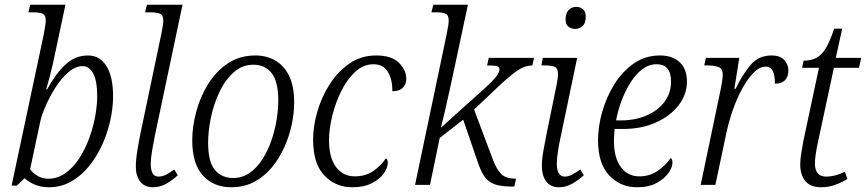

<svg xmlns="http://www.w3.org/2000/svg" viewBox="-20 -780 3653 810"><path d="M186 10Q153 10 126 -1.5Q99 -13 84 -28L51 3H29L164 -632Q173 -678 173 -694Q173 -716 160 -722Q147 -728 121 -728H100L107 -760H256L204 -515Q198 -488 189.5 -455.5Q181 -423 175 -403H179Q214 -468 255.5 -507Q297 -546 351 -546Q401 -546 429 -501.5Q457 -457 457 -374Q457 -324 445 -270.5Q433 -217 410 -167Q387 -117 354 -77Q321 -37 279 -13.5Q237 10 186 10ZM184 -26Q223 -26 256 -49.5Q289 -73 314 -111.5Q339 -150 356 -196Q373 -242 381.5 -289Q390 -336 390 -374Q390 -440 373 -470.5Q356 -501 329 -501Q298 -501 268.5 -475.5Q239 -450 214.5 -411.5Q190 -373 173 -334Q156 -295 150 -268L107 -66Q120 -49 139.5 -37.5Q159 -26 184 -26Z M625 10Q590 10 571.5 -14Q553 -38 553 -77Q553 -106 559.5 -145.5Q566 -185 573 -219L661 -639Q669 -676 669 -694Q669 -716 655.5 -722Q642 -728 615 -728H592L600 -760H750L633 -206Q628 -181 622 -146.5Q616 -112 616 -88Q616 -35 649 -35Q665 -35 681.5 -43.5Q698 -52 715 -65L730 -41Q711 -22 683.5 -6Q656 10 625 10Z M956 10Q881 10 836 -39.5Q791 -89 791 -188Q791 -245 807.5 -307.5Q824 -370 857.5 -424.5Q891 -479 941 -512.5Q991 -546 1058 -546Q1103 -546 1140 -525.5Q1177 -505 1199 -461.5Q1221 -418 1221 -347Q1221 -304 1211 -255.5Q1201 -207 1180 -160Q1159 -113 1127.5 -74.5Q1096 -36 1053 -13Q1010 10 956 10ZM963 -29Q1002 -29 1033 -50.5Q1064 -72 1087 -108Q1110 -144 1125 -187.5Q1140 -231 1147 -275Q1154 -319 1154 -356Q1154 -436 1126 -471.5Q1098 -507 1049 -507Q1002 -507 966 -475Q930 -443 906 -392.5Q882 -342 870 -285Q858 -228 858 -178Q858 -96 887 -62.5Q916 -29 963 -29Z M1466 10Q1396 10 1348.5 -39.5Q1301 -89 1301 -191Q1301 -248 1319 -310Q1337 -372 1371.5 -425.5Q1406 -479 1455 -512.5Q1504 -546 1567 -546Q1632 -546 1663 -515Q1694 -484 1694 -447Q1694 -424 1679 -409.5Q1664 -395 1635 -395Q1636 -445 1616 -477Q1596 -509 1556 -509Q1513 -509 1478.5 -477Q1444 -445 1419.5 -395.5Q1395 -346 1381.5 -290.5Q1368 -235 1368 -189Q1368 -115 1397.5 -75.5Q1427 -36 1477 -36Q1523 -36 1556 -59.5Q1589 -83 1608 -112Q1616 -107 1616 -93Q1616 -73 1599.5 -49Q1583 -25 1549.5 -7.5Q1516 10 1466 10Z M2140 7Q2098 7 2071.5 -1Q2045 -9 2028 -30Q2011 -51 1997 -92L1934 -275L1835 -198L1794 0H1731L1864 -634Q1873 -677 1873 -693Q1873 -716 1860 -722Q1847 -728 1821 -728H1800L1808 -760H1954L1899 -502Q1891 -466 1881 -418.5Q1871 -371 1860 -324Q1849 -277 1840 -241L2032 -414Q2062 -442 2074.5 -458.5Q2087 -475 2087 -487Q2087 -497 2078 -500.5Q2069 -504 2035 -504L2042 -536H2233L2226 -504Q2197 -504 2168.5 -486Q2140 -468 2091 -423L1980 -318L2060 -105Q2076 -63 2096 -44.5Q2116 -26 2157 -26L2150 7Z M2407 -658Q2389 -658 2377.5 -668Q2366 -678 2366 -699Q2366 -723 2378.5 -737Q2391 -751 2411 -751Q2428 -751 2439.5 -741Q2451 -731 2451 -710Q2451 -681 2437 -669.5Q2423 -658 2407 -658ZM2338 10Q2303 10 2284.5 -14.5Q2266 -39 2266 -80Q2266 -108 2273 -147.5Q2280 -187 2287 -221L2329 -426Q2331 -437 2332.5 -448Q2334 -459 2334 -467Q2334 -491 2321.5 -497.5Q2309 -504 2279 -504H2264L2270 -536H2415L2346 -206Q2340 -180 2334.5 -146Q2329 -112 2329 -90Q2329 -35 2363 -35Q2378 -35 2394 -43.5Q2410 -52 2428 -65L2443 -41Q2423 -22 2395.5 -6Q2368 10 2338 10Z M2667 10Q2598 10 2550.5 -39.5Q2503 -89 2503 -189Q2503 -246 2520.5 -308Q2538 -370 2571.5 -424Q2605 -478 2653.5 -512Q2702 -546 2764 -546Q2818 -546 2848 -517Q2878 -488 2878 -436Q2878 -381 2842.5 -335.5Q2807 -290 2746.5 -263Q2686 -236 2610 -236H2573Q2572 -226 2571 -211.5Q2570 -197 2570 -186Q2570 -115 2599 -75.5Q2628 -36 2677 -36Q2721 -36 2755 -59.5Q2789 -83 2809 -113Q2817 -109 2817 -95Q2817 -74 2800 -50Q2783 -26 2750 -8Q2717 10 2667 10ZM2599 -272Q2659 -272 2707 -292.5Q2755 -313 2783 -350Q2811 -387 2811 -436Q2811 -509 2750 -509Q2718 -509 2690.5 -488.5Q2663 -468 2641 -433.5Q2619 -399 2603 -357Q2587 -315 2579 -272Z M3022 -411Q3025 -426 3027 -440.5Q3029 -455 3029 -465Q3029 -490 3012 -497Q2995 -504 2965 -504H2951L2958 -536H3099L3078 -405H3083Q3112 -465 3146 -505.5Q3180 -546 3235 -546Q3271 -546 3288.5 -527Q3306 -508 3306 -482Q3306 -457 3292 -442Q3278 -427 3249 -427Q3250 -499 3211 -499Q3185 -499 3160 -474Q3135 -449 3112 -407.5Q3089 -366 3071 -314Q3053 -262 3042 -208L2998 0H2936Z M3445 10Q3399 10 3377.5 -16Q3356 -42 3356 -87Q3356 -107 3360 -132Q3364 -157 3370 -189L3435 -494H3364L3370 -524Q3400 -524 3422.5 -535Q3445 -546 3463 -575Q3481 -604 3499 -659H3533L3506 -536H3613L3604 -494H3498L3433 -191Q3425 -154 3421.5 -130.5Q3418 -107 3418 -91Q3418 -35 3465 -35Q3485 -35 3505.5 -40.5Q3526 -46 3544 -56L3555 -25Q3529 -9 3501 0.5Q3473 10 3445 10Z"/></svg>

Font: Noto Serif SemiCondensed Light
Style: Italic
Weight: 300
Width: 4
Italic angle: -12°
Designer: Monotype Design Team
Foundry: Monotype Imaging Inc.
Version: Version 2.013; ttfautohint (v1.8.4.7-5d5b)